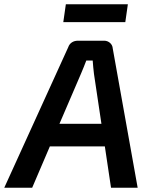

<svg xmlns="http://www.w3.org/2000/svg" viewBox="-55 -881 709 901"><path d="M545 -861H254L242 -777H533ZM466 0H591L474 -654C473 -674 455 -690 434 -690H311C290 -690 272 -680 265 -659L-35 0H96L179 -194H437ZM224 -300 325 -535C333 -554 343 -578 350 -597H380C382 -576 383 -554 386 -534L421 -300Z"/></svg>

Font: Exo 2 Semi Bold
Style: Italic
Weight: 600
Italic angle: -8°
Designer: Natanael Gama
Version: Version 1.001;PS 001.001;hotconv 1.0.88;makeotf.lib2.5.64775